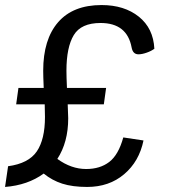

<svg xmlns="http://www.w3.org/2000/svg" viewBox="-63 -730 692 760"><path d="M425 -186 505 -174Q488 -91 428.5 -40.5Q369 10 282 10Q224 10 183.5 -3Q143 -16 110 -43Q47 3 -43 10L-31 -72Q50 -83 82.5 -130.5Q115 -178 115 -267L114 -317H1L10 -382H110Q108 -430 108 -450Q108 -574 167 -642Q226 -710 339 -710Q429 -710 486.5 -664Q544 -618 548 -537Q536 -528 517.5 -521.5Q499 -515 485 -515Q463 -515 458 -542Q440 -639 335 -639Q258 -639 229 -591Q200 -543 200 -450Q200 -428 202 -382H357L348 -317H205Q207 -277 207 -262Q207 -167 164 -101Q219 -61 278 -61Q333 -61 369.5 -89Q406 -117 425 -186Z"/></svg>

Font: Krub Medium
Style: Italic
Weight: 500
Italic angle: -8°
Designer: Ekaluck Peanpanawate
Foundry: Cadson Demak Co.,Ltd.
Version: Version 1.000; ttfautohint (v1.6)